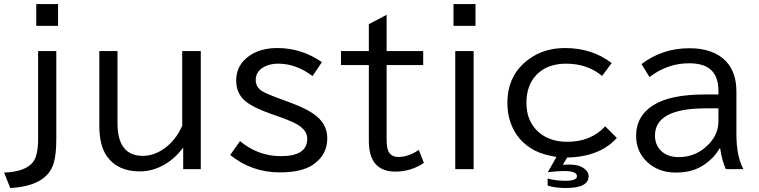

<svg xmlns="http://www.w3.org/2000/svg" viewBox="-20 -820 3790 959"><path d="M161.1 -799.8H270V-690.9H161.1ZM170.4 -564.9H261.2V-127Q261.2 -44.9 247.6 -2.9Q211.9 109.4 31.2 119.1L0.5 42Q105 38.1 143.6 -8.8Q170.4 -41.5 170.4 -127.9Z M476.1 -564.9H566.9V-204.1Q566.9 -41.5 693.8 -41.5Q744.1 -41.5 792.5 -72.8Q856 -114.3 890.1 -191.9V-564.9H982.9V24.9H895V-83Q850.6 -22.9 790 8.3Q735.8 36.1 679.2 36.1Q567.4 36.1 514.2 -39.1Q476.1 -92.8 476.1 -191.9Z M1178.7 -115.2Q1269.5 -40 1383.3 -40Q1514.6 -40 1514.6 -127Q1514.6 -167 1469.7 -195.3Q1440.9 -213.4 1379.9 -234.9L1329.1 -252.9Q1244.6 -282.7 1206.5 -314Q1159.7 -352.5 1159.7 -418Q1159.7 -496.1 1226.6 -542Q1281.7 -580.1 1364.7 -580.1Q1485.8 -580.1 1587.9 -509.8L1541 -439.9Q1459.5 -502 1369.6 -502Q1329.6 -502 1301.8 -487.3Q1257.3 -464.8 1257.3 -420.4Q1257.3 -385.3 1288.6 -365.2Q1308.1 -352.5 1377 -327.1L1439 -304.2Q1523.4 -272.5 1564.5 -236.8Q1614.7 -193.4 1614.7 -128.9Q1614.7 -44.9 1541.5 3.9Q1485.4 41 1376.5 41Q1237.3 41 1129.9 -45.9Z M1911.1 -746.1V-564.9H2093.8V-495.1H1911.1V-127.9Q1911.1 -85.9 1918.5 -67.9Q1931.2 -36.1 1969.7 -36.1Q2020.5 -36.1 2071.8 -71.3L2097.2 -6.3Q2032.2 37.1 1955.1 37.1Q1822.3 37.1 1822.3 -116.2V-495.1H1683.1V-564.9H1822.3V-699.2Z M2245.1 -799.8H2355V-690.9H2245.1ZM2253.9 -564.9H2345.7V24.9H2253.9Z M2759.3 -36.1Q2690.9 -47.4 2649.9 -68.8Q2563 -115.2 2530.8 -205.6Q2514.2 -251.5 2514.2 -305.2Q2514.2 -445.3 2620.1 -523.4Q2696.3 -580.1 2801.8 -580.1Q2937.5 -580.1 3035.2 -504.9L2987.3 -440.9Q2913.1 -502 2808.1 -502Q2714.8 -502 2661.1 -447.8Q2609.4 -395.5 2609.4 -306.2Q2609.4 -223.1 2658.7 -171.4Q2715.3 -111.8 2813 -111.8Q2931.6 -111.8 3002.9 -189L3061 -130.9Q2975.6 -36.6 2813 -33.2L2791 2.9Q2809.6 2 2822.3 2Q2862.3 2 2883.8 13.2Q2919.9 31.7 2919.9 60.5Q2919.9 119.1 2806.6 119.1Q2752.9 119.1 2715.3 106.9V71.8Q2758.8 83 2804.2 83Q2861.8 83 2861.8 60.1Q2861.8 34.2 2796.9 34.2Q2764.2 34.2 2716.3 40Z M3568.4 -348.1V-367.2Q3568.4 -437.5 3529.8 -472.2Q3494.6 -503.9 3421.4 -503.9Q3314 -503.9 3224.1 -435.1L3184.1 -500Q3288.6 -579.1 3422.9 -579.1Q3544.9 -579.1 3606.9 -513.2Q3658.2 -458.5 3658.2 -362.8V-150.9Q3658.2 -38.6 3693.4 24.9H3605.5Q3586.4 -15.6 3577.1 -79.1H3574.2Q3546.4 -29.3 3492.2 5.9Q3437 42 3356 42Q3271.5 42 3215.8 -7.8Q3157.2 -60.5 3157.2 -142.1Q3157.2 -239.7 3242.7 -294.4Q3327.1 -348.1 3500 -348.1ZM3568.4 -278.8H3505.4Q3251.5 -278.8 3251.5 -143.1Q3251.5 -99.1 3278.8 -69.8Q3312 -35.2 3370.1 -35.2Q3445.3 -35.2 3502 -83Q3568.4 -138.7 3568.4 -214.8Z"/></svg>

Font: FORM UDPGothic
Style: Regular
Weight: 400
Foundry: Pronama LLC
Version: Version 1.05101